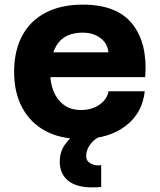

<svg xmlns="http://www.w3.org/2000/svg" viewBox="-20 -588 690 829"><path d="M330 12Q240 12 175.5 -23Q111 -58 76 -123Q41 -188 41 -278Q41 -369 76 -434Q111 -499 177.5 -533.5Q244 -568 338 -568Q485 -568 551.5 -484.5Q618 -401 607 -255H165L166 -362H448Q445 -400 414 -423.5Q383 -447 337 -447Q265 -447 231 -402Q197 -357 197 -271Q197 -228 212 -192Q227 -156 256.5 -134.5Q286 -113 330 -113Q377 -113 409.5 -136Q442 -159 449 -194H605Q595 -99 521.5 -43.5Q448 12 330 12ZM417 219Q410 220 401 220.5Q392 221 377 221Q309 221 273.5 191.5Q238 162 238 110Q238 69 259 38.5Q280 8 307.5 -12.5Q335 -33 355 -42L417 0Q388 10 370 35Q352 60 352 85Q352 107 369.5 116.5Q387 126 401 126Q404 126 407.5 126Q411 126 417 125Z"/></svg>

Font: Azeret Mono Thin
Style: Bold
Weight: 700
Version: Version 1.002